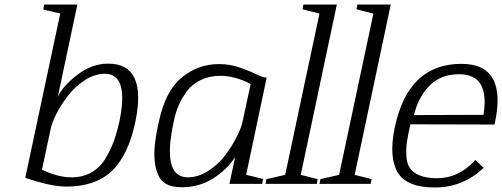

<svg xmlns="http://www.w3.org/2000/svg" viewBox="-20 -815 2225 851"><path d="M204 -241 166 -63Q236 -29 298 -29Q347 -29 385.5 -51Q424 -73 447.5 -112.5Q471 -152 484.5 -189.5Q498 -227 509 -275Q553 -488 445 -488Q400 -488 356 -459.5Q312 -431 281 -390.5Q250 -350 229.5 -309.5Q209 -269 204 -241ZM176 -795H323L236 -385Q258 -434 323 -483.5Q388 -533 459 -533Q633 -533 580 -275Q548 -125 475 -56.5Q402 12 275 12Q205 12 92 -27L247 -755Q236 -757 209.5 -764Q183 -771 172 -773Z M1055 -275 1091 -443Q1021 -479 957 -479Q908 -479 869 -460Q830 -441 807 -409Q784 -377 770.5 -344.5Q757 -312 750 -275Q696 -29 813 -29Q858 -29 902 -57Q946 -85 976.5 -125Q1007 -165 1027.5 -205Q1048 -245 1055 -275ZM1162 -471 1071 -40Q1082 -38 1107.5 -31.5Q1133 -25 1146 -22L1142 0H997L1022 -118Q983 -60 922 -22.5Q861 15 786 15Q731 15 702.5 -9.5Q674 -34 666 -98.5Q658 -163 684 -275Q713 -412 785.5 -471.5Q858 -531 950 -531Q999 -531 1042 -516Q1085 -501 1115 -486Q1145 -471 1162 -471Z M1313 -40 1388 -21 1384 0H1157L1161 -21L1244 -40L1396 -755Q1338 -769 1321 -774L1325 -795H1473Z M1552 -40 1627 -21 1623 0H1396L1400 -21L1483 -40L1635 -755Q1577 -769 1560 -774L1564 -795H1712Z M1815 -305 2123 -306Q2152 -486 2015 -486Q1933 -486 1883 -434.5Q1833 -383 1815 -305ZM1917 -25Q2014 -25 2087 -106L2124 -71Q2031 16 1908 16Q1782 16 1742.5 -51Q1703 -118 1729 -247Q1788 -532 2025 -532Q2232 -532 2172 -263L1799 -264Q1788 -216 1783.5 -184.5Q1779 -153 1781.5 -120Q1784 -87 1798 -68Q1812 -49 1841.5 -37Q1871 -25 1917 -25Z"/></svg>

Font: Afta serif
Style: Italic
Weight: 400
Italic angle: -12°
Designer: parq.ink
Foundry: Oriol Esparraguera Font
Version: Version 1.000